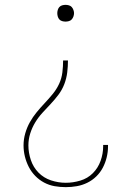

<svg xmlns="http://www.w3.org/2000/svg" viewBox="-20 -558 540 791"><path d="M251 213Q228 213 205 209Q182 205 161.5 194Q141 183 125 166.5Q109 150 98.5 129.5Q88 109 82.5 86.5Q77 64 77 41Q77 16 84 -8.5Q91 -33 103 -54.5Q115 -76 131 -95.5Q147 -115 164 -133Q181 -151 197 -170.5Q213 -190 223.5 -212.5Q234 -235 237 -260Q240 -285 240 -309H260Q260 -285 257 -260Q254 -235 245 -211.5Q236 -188 221 -168Q206 -148 189 -130Q172 -112 155 -93.5Q138 -75 125 -53.5Q112 -32 104.5 -8Q97 16 97 41Q97 71 107 101Q117 131 138.5 153Q160 175 190 185Q220 195 251 195Q281 195 311 186Q341 177 362.5 155.5Q384 134 394.5 104.5Q405 75 405 45Q405 43 405 41.5Q405 40 405 39H425Q425 41 425 42.5Q425 44 425 45Q425 68 419.5 90.5Q414 113 403.5 133Q393 153 376.5 169Q360 185 339.5 195Q319 205 296.5 209Q274 213 251 213ZM250 -469Q243 -469 236 -471Q229 -473 224.5 -478Q220 -483 218 -490Q216 -497 216 -504Q216 -510 218 -517Q220 -524 224.5 -529Q229 -534 236 -536Q243 -538 250 -538Q257 -538 264 -536Q271 -534 275.5 -529Q280 -524 282.5 -517Q285 -510 285 -504Q285 -497 282.5 -490Q280 -483 275.5 -478Q271 -473 264 -471Q257 -469 250 -469Z"/></svg>

Font: Iosevka Slab Thin
Style: Regular
Weight: 100
Monospace: yes
Designer: Belleve Invis
Foundry: Belleve Invis
Version: Version 11.1.0; ttfautohint (v1.8.3)